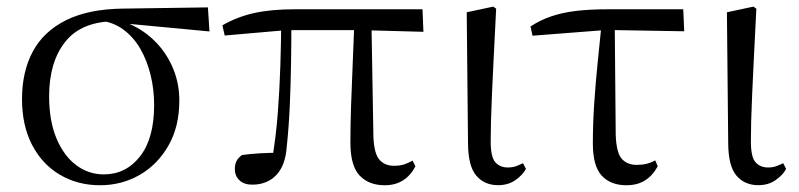

<svg xmlns="http://www.w3.org/2000/svg" viewBox="-20 -545 2414 580"><path d="M282 14.6Q215.2 14.6 161.5 -16.8Q107.8 -48.2 77.1 -106.9Q46.5 -165.5 46.5 -245.6Q46.5 -328.5 79 -389.2Q111.6 -450 179.2 -483.8Q246.9 -517.6 350.8 -519L608.1 -522.7L612.8 -450L346.1 -475.1L329.2 -481Q226.5 -480.5 177.4 -419.1Q128.4 -357.7 128.4 -254.5Q128.4 -179.9 150.6 -126.9Q172.9 -73.9 210.2 -46.1Q247.6 -18.2 293.4 -18.2Q360.4 -18.2 403 -72.6Q445.6 -127 445.6 -227.7Q445.6 -274.5 435 -318.2Q424.4 -361.8 404.1 -397.3Q383.7 -432.7 353 -455.4Q322.4 -478.1 281.6 -483L295 -492Q342.9 -487.6 384.2 -466.6Q425.5 -445.6 456.2 -411.9Q486.9 -378.2 504.3 -334.6Q521.7 -291.1 521.7 -240.9Q521.7 -162.3 488.7 -104.9Q455.8 -47.5 401.5 -16.4Q347.2 14.6 282 14.6Z M742 12.8Q717.1 12.8 703.3 -0.4Q689.4 -13.7 689.4 -34.1Q689.4 -49.2 694.9 -59.2Q700.4 -69.2 711.1 -76.7Q735.6 -80.1 763.7 -81.8Q791.7 -83.5 825 -83.6L801.1 -56.8Q813.7 -131.3 819.2 -204.1Q824.7 -276.8 826.9 -346.5Q829.1 -416.2 829.6 -482H860.2Q860.2 -419.6 859.2 -354.8Q858.2 -290 855.4 -226Q852.6 -162 846.2 -101.6Q842 -44.2 814.2 -15.7Q786.4 12.8 742 12.8ZM658.8 -437.7 651.8 -468.5Q696.4 -494.2 747.7 -505.6Q799 -517 870.1 -517H1256.3L1259.1 -448.9L1071.6 -454H845.8ZM1142 14.6Q1094.2 14.6 1066.3 -14.8Q1038.5 -44.3 1038.5 -114.1Q1038.5 -163.3 1040.4 -222.9Q1042.4 -282.5 1045.3 -348.6Q1048.2 -414.7 1050.6 -482H1102L1108 -131.8Q1110 -81.3 1126 -62.8Q1142.1 -44.2 1169.9 -44.2Q1188.9 -44.2 1201.4 -48.5Q1213.9 -52.8 1226.3 -59.8L1234.9 -42.5Q1220.7 -15 1197.5 -0.2Q1174.4 14.6 1142 14.6Z M1484.8 14.4Q1443.3 14.4 1418.7 -14.5Q1394.2 -43.4 1393.8 -111.9L1389.9 -507.9L1470 -525L1478.8 -518.8Q1474.3 -430.3 1471.2 -367.2Q1468.1 -304.2 1466.1 -259Q1464.1 -213.9 1463.2 -180.2Q1462.3 -146.5 1462.3 -117.6Q1462.3 -70.5 1476.4 -54.8Q1490.4 -39.1 1514 -39.1Q1528.8 -39.1 1539.5 -43.2Q1550.3 -47.3 1559.9 -52L1568.8 -34.8Q1559.5 -16.9 1537.5 -1.3Q1515.5 14.4 1484.8 14.4Z M1588.7 -437.1 1582.5 -465Q1612.8 -484.8 1646 -495.9Q1679.2 -507.1 1720.9 -512.1Q1762.6 -517 1818.4 -517H2044L2046.9 -450.5L1812.4 -454.5ZM1872.2 14.6Q1824.7 14.6 1797.8 -14.3Q1770.9 -43.2 1770.9 -112.1Q1770.9 -170.4 1775 -232.2Q1779.1 -293.9 1785.4 -355.7Q1791.8 -417.4 1797.5 -474.9H1837L1840 -136.8Q1842 -83.2 1858.5 -65Q1874.9 -46.9 1903.5 -46.9Q1920.3 -46.9 1933.7 -50.3Q1947.1 -53.7 1959.3 -60.7L1966.9 -42.7Q1952 -15 1928.8 -0.2Q1905.6 14.6 1872.2 14.6Z M2270.8 14.4Q2229.3 14.4 2204.7 -14.5Q2180.2 -43.4 2179.8 -111.9L2175.9 -507.9L2256 -525L2264.8 -518.8Q2260.3 -430.3 2257.2 -367.2Q2254.1 -304.2 2252.1 -259Q2250.1 -213.9 2249.2 -180.2Q2248.3 -146.5 2248.3 -117.6Q2248.3 -70.5 2262.4 -54.8Q2276.4 -39.1 2300 -39.1Q2314.8 -39.1 2325.5 -43.2Q2336.3 -47.3 2345.9 -52L2354.8 -34.8Q2345.5 -16.9 2323.5 -1.3Q2301.5 14.4 2270.8 14.4Z"/></svg>

Font: Noto Serif KR ExtraLight
Style: Regular
Weight: 200
Designer: Ryoko NISHIZUKA 西塚涼子 (kana & ideographs); Frank Grießhammer (Latin, Greek & Cyrillic); Wenlong ZHANG 张文龙 (bopomofo); San
Foundry: Adobe
Version: Version 2.002-H1;hotconv 1.1.0;makeotfexe 2.6.0